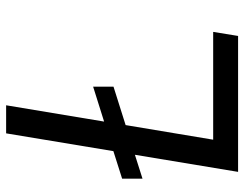

<svg xmlns="http://www.w3.org/2000/svg" viewBox="-102 -664 767 602"><g transform="rotate(-90 281.0 -363.5)"><path d="M309.7 -454.5V-390.6L189.3 -352.6L143.5 -78.1H481.5L468.8 0H42.6L96.2 -323.5L21.3 -299.7V-363.6L107.6 -391L163.4 -727.3H251.4L200.3 -420.1Z"/></g></svg>

Font: Inter UI
Style: Italic
Weight: 400
Italic angle: -9.39999°
Designer: Rasmus Andersson
Foundry: rsms
Version: 3.2;8d6f07862